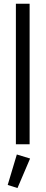

<svg xmlns="http://www.w3.org/2000/svg" viewBox="-20 -749 237 997"><path d="M133.8 0H62.5V-729.5H133.8ZM136.2 74.2 70.8 227.5 20 211.4 67.4 53.2Z"/></svg>

Font: NMS Futura Pro Book
Style: Regular
Weight: 400
Designer: Blend3rman
Version: Version 0.1